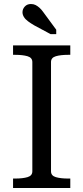

<svg xmlns="http://www.w3.org/2000/svg" viewBox="-20 -936 415 956"><path d="M141 -83V-627Q141 -649 117 -656Q93 -663 56 -663H45V-710H330V-663H319Q282 -663 258 -656Q234 -649 234 -627V-83Q234 -61 258 -54Q282 -47 319 -47H330V0H45V-47H56Q93 -47 117 -54Q141 -61 141 -83ZM196 -875Q187 -888 177 -897Q167 -906 157 -911Q147 -916 134 -916Q115 -916 103.5 -903.5Q92 -891 92 -875Q92 -863 99 -851.5Q106 -840 119.5 -830Q133 -820 150 -810L232 -766H260V-788Z"/></svg>

Font: Roboto Serif 20pt
Style: Regular
Weight: 400
Designer: Greg Gazdowicz
Foundry: Commercial Type
Version: Version 1.008